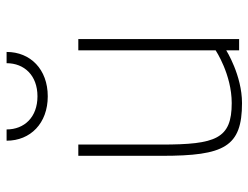

<svg xmlns="http://www.w3.org/2000/svg" viewBox="-108 -656 772 597"><g transform="rotate(-90 278.5 -357.0)"><path d="M421 -500V-73C421 -73 346 -23 257 -23C146 -23 128 -72 128 -242V-500H93V-240C93 -46 121 9 257 9C343 9 421 -40 421 -40V0H456V-500ZM140 -723C140 -649 194 -595 278 -595C362 -595 416 -649 416 -723H381C381 -668 343 -627 278 -627C213 -627 175 -668 175 -723Z"/></g></svg>

Font: TitilliumText22L
Style: 1 wt
Weight: 100
Designer: Campivisivi
Foundry: Campivisivi
Version: 1.000